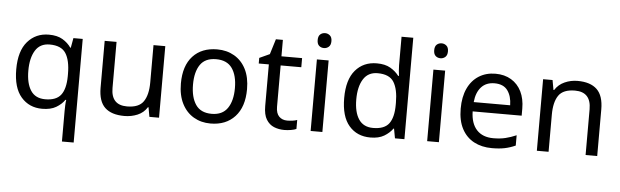

<svg xmlns="http://www.w3.org/2000/svg" viewBox="-57 -976 4625 1433"><g transform="rotate(5 2256.0 -260.0)"><path d="M441.9 240.2V11.2Q441.9 -6.8 442.9 -31Q443.8 -55.2 446.8 -71.8H440.9Q418 -38.1 377.4 -14.2Q336.9 9.8 272.9 9.8Q175.8 9.8 115.5 -59.6Q55.2 -128.9 55.2 -267.1Q55.2 -404.8 116.7 -475.3Q178.2 -545.9 275.9 -545.9Q338.9 -545.9 378.9 -522Q418.9 -498 442.9 -462.9H446.8L460 -536.1H529.8V240.2ZM290 -63Q372.1 -63 407 -108.4Q441.9 -153.8 442.9 -248V-266.1Q442.9 -368.2 408.9 -420.7Q375 -473.1 288.1 -473.1Q215.8 -473.1 180.9 -416.5Q146 -359.9 146 -265.1Q146 -169.9 180.9 -116.5Q215.8 -63 290 -63Z M1148.4 -536.1V0H1076.2L1063.5 -70.8H1059.1Q1033.2 -28.8 987.3 -9.5Q941.4 9.8 889.2 9.8Q792 9.8 743.2 -36.6Q694.3 -83 694.3 -185.1V-536.1H783.2V-190.9Q783.2 -63 902.3 -63Q991.2 -63 1025.6 -113Q1060.1 -163.1 1060.1 -256.8V-536.1Z M1784.2 -269Q1784.2 -136.2 1716.8 -63.2Q1649.4 9.8 1534.2 9.8Q1463.4 9.8 1408 -22.7Q1352.5 -55.2 1320.6 -117.7Q1288.6 -180.2 1288.6 -269Q1288.6 -401.9 1355 -473.9Q1421.4 -545.9 1537.6 -545.9Q1609.4 -545.9 1665.3 -513.4Q1721.2 -481 1752.7 -419.4Q1784.2 -357.9 1784.2 -269ZM1379.4 -269Q1379.4 -173.8 1417 -118.4Q1454.6 -63 1536.6 -63Q1617.2 -63 1655.3 -118.4Q1693.4 -173.8 1693.4 -269Q1693.4 -363.8 1655.3 -418Q1617.2 -472.2 1535.2 -472.2Q1453.6 -472.2 1416.5 -418Q1379.4 -363.8 1379.4 -269Z M2102.5 -62Q2122.6 -62 2143.6 -64.9Q2164.6 -67.9 2177.2 -73.2V-5.9Q2163.6 1 2137.5 5.4Q2111.3 9.8 2087.4 9.8Q2045.4 9.8 2010 -4.6Q1974.6 -19 1952.4 -54.9Q1930.2 -90.8 1930.2 -155.8V-467.8H1854.5V-509.8L1931.2 -544.9L1966.3 -659.2H2018.6V-536.1H2173.3V-467.8H2018.6V-158.2Q2018.6 -108.9 2042 -85.4Q2065.4 -62 2102.5 -62Z M2329.1 -736.8Q2349.1 -736.8 2364.7 -723.4Q2380.4 -710 2380.4 -681.2Q2380.4 -651.9 2364.7 -638.4Q2349.1 -625 2329.1 -625Q2307.1 -625 2292.2 -638.4Q2277.3 -651.9 2277.3 -681.2Q2277.3 -710 2292.2 -723.4Q2307.1 -736.8 2329.1 -736.8ZM2372.1 -536.1V0H2284.2V-536.1Z M2731.9 9.8Q2631.8 9.8 2572 -59.6Q2512.2 -128.9 2512.2 -267.1Q2512.2 -404.8 2572.5 -475.3Q2632.8 -545.9 2732.9 -545.9Q2794.9 -545.9 2834.5 -522.9Q2874 -500 2898.9 -466.8H2905.3Q2902.8 -480 2900.9 -505.4Q2898.9 -530.8 2898.9 -545.9V-759.8H2986.8V0H2916L2902.8 -71.8H2898.9Q2875 -38.1 2835 -14.2Q2794.9 9.8 2731.9 9.8ZM2746.1 -63Q2831.1 -63 2865.5 -109.4Q2899.9 -155.8 2899.9 -250V-266.1Q2899.9 -366.2 2866.9 -419.7Q2834 -473.1 2745.1 -473.1Q2673.8 -473.1 2638.4 -416.5Q2603 -359.9 2603 -265.1Q2603 -168.9 2638.4 -116Q2673.8 -63 2746.1 -63Z M3202.1 -736.8Q3222.2 -736.8 3237.8 -723.4Q3253.4 -710 3253.4 -681.2Q3253.4 -651.9 3237.8 -638.4Q3222.2 -625 3202.1 -625Q3180.2 -625 3165.3 -638.4Q3150.4 -651.9 3150.4 -681.2Q3150.4 -710 3165.3 -723.4Q3180.2 -736.8 3202.1 -736.8ZM3245.1 -536.1V0H3157.2V-536.1Z M3622.1 -545.9Q3689.9 -545.9 3740 -515.9Q3790 -485.8 3816.7 -431.4Q3843.3 -377 3843.3 -304.2V-251H3476.1Q3478 -160.2 3522.5 -112.5Q3566.9 -64.9 3647 -64.9Q3698.2 -64.9 3737.5 -74.5Q3776.9 -84 3818.8 -102.1V-24.9Q3778.3 -6.8 3738.3 1.5Q3698.2 9.8 3643.1 9.8Q3565.9 9.8 3508.1 -21Q3450.2 -51.8 3417.7 -112.8Q3385.3 -173.8 3385.3 -264.2Q3385.3 -352.1 3414.6 -415Q3443.8 -478 3497.6 -512Q3551.3 -545.9 3622.1 -545.9ZM3621.1 -474.1Q3558.1 -474.1 3521.5 -433.6Q3484.9 -393.1 3478 -320.8H3751Q3750 -389.2 3719 -431.6Q3688 -474.1 3621.1 -474.1Z M4236.8 -545.9Q4333 -545.9 4382.1 -499Q4431.2 -452.1 4431.2 -349.1V0H4344.2V-342.8Q4344.2 -472.2 4224.1 -472.2Q4135.3 -472.2 4101.1 -422.1Q4066.9 -372.1 4066.9 -277.8V0H3979V-536.1H4049.8L4063 -462.9H4067.9Q4094.2 -504.9 4140.1 -525.4Q4186 -545.9 4236.8 -545.9Z"/></g></svg>

Font: Defago Noto Sans
Style: Regular
Weight: 400
Designer: John M. Durdin
Foundry: Lao IT Dev Co., Ltd.
Version: Version 1.000 2007 initial release